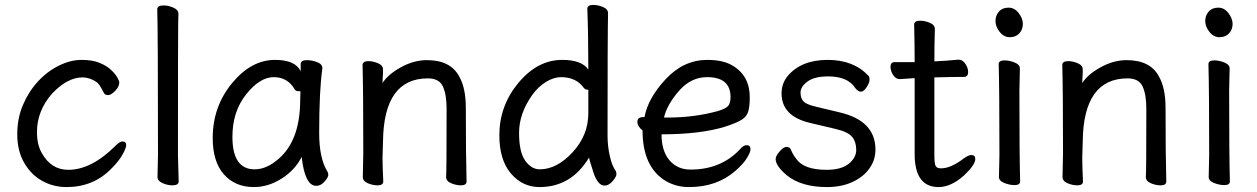

<svg xmlns="http://www.w3.org/2000/svg" viewBox="-20 -735 5098 779"><path d="M250 24Q196 24 150.5 -1.5Q105 -27 77.5 -75.5Q50 -124 50 -190Q50 -255 73 -309Q96 -363 133.5 -404Q171 -445 218.5 -468.5Q266 -492 311 -492Q355 -492 384 -480Q413 -468 430.5 -451.5Q448 -435 456 -420.5Q464 -406 464 -401Q464 -383 447 -366Q430 -349 419 -349Q407 -349 402 -357Q383 -395 372 -402Q344 -421 315 -421Q254 -421 192 -356Q130 -286 130 -199Q130 -149 149 -115Q187 -46 257 -46Q351 -46 449 -144Q466 -161 477 -161Q492 -161 492 -146Q492 -135 477.5 -108.5Q463 -82 433 -52Q360 24 250 24Z M679 17Q660 17 639.5 8Q619 -1 619 -17L621 -105Q621 -610 618 -697Q618 -713 644 -713Q663 -713 683.5 -704Q704 -695 704 -679Q704 -658 703 -643Q702 -590 702 -105L705 1Q705 17 679 17Z M1013 -48Q1055 -48 1096 -79Q1198 -153 1198 -330L1199 -365H1190Q1181 -365 1176 -372Q1147 -422 1091 -422Q1034 -422 978.5 -352Q923 -282 923 -180Q923 -48 1013 -48ZM1010 24Q934 24 888.5 -27.5Q843 -79 843 -175Q843 -302 921 -397Q999 -492 1096 -492Q1178 -492 1200 -446V-475Q1200 -491 1225 -491Q1245 -491 1266.5 -483Q1288 -475 1288 -458Q1275 -368 1275 -195Q1275 -92 1309 -38Q1312 -32 1312 -25Q1312 -16 1297 1.5Q1282 19 1263 19Q1217 19 1204 -98Q1176 -44 1122 -10Q1068 24 1010 24Z M1850 17Q1831 17 1810.5 8.5Q1790 0 1790 -17Q1792 -34 1792 -293Q1792 -351 1777 -384Q1762 -417 1716 -417Q1537 -417 1534 -162L1532 -97Q1532 -59 1535 1Q1535 17 1512 17Q1493 17 1472.5 8.5Q1452 0 1452 -17L1454 -115Q1454 -364 1451 -471Q1451 -487 1475 -487Q1493 -487 1513.5 -478.5Q1534 -470 1534 -453V-439Q1532 -411 1532 -398Q1554 -433 1606.5 -462Q1659 -491 1712 -491Q1808 -491 1843 -425Q1870 -378 1870 -297Q1870 -105 1873 1Q1873 17 1850 17Z M2170 -48Q2239 -48 2303 -117Q2367 -186 2367 -276V-367L2368 -369Q2368 -371 2364 -371Q2355 -371 2349 -378Q2318 -422 2256 -422Q2227 -422 2195 -402.5Q2163 -383 2139 -349Q2086 -274 2086 -196Q2086 -118 2111 -83Q2136 -48 2170 -48ZM2169 24Q2100 24 2053 -31Q2006 -86 2006 -186Q2006 -306 2083.5 -399Q2161 -492 2261 -492Q2340 -492 2367 -453Q2367 -593 2363 -699Q2363 -715 2387 -715Q2406 -715 2426.5 -706.5Q2447 -698 2447 -681Q2445 -592 2445 -185Q2445 -143 2454 -102.5Q2463 -62 2478 -42Q2481 -36 2481 -28Q2481 -18 2465.5 0Q2450 18 2433 18Q2405 18 2387.5 -36Q2370 -90 2370 -96Q2298 24 2169 24Z M2686 -258Q2797 -258 2891 -284Q2925 -294 2934.5 -305.5Q2944 -317 2944 -341Q2944 -422 2849 -422Q2783 -422 2734.5 -366Q2686 -310 2674 -258ZM2775 24Q2722 24 2679 -2Q2587 -59 2587 -206Q2566 -222 2566 -241Q2566 -260 2591 -260H2595Q2609 -337 2681.5 -414.5Q2754 -492 2850 -492Q2914 -492 2952 -469Q3022 -428 3022 -340Q3022 -305 3016 -283.5Q3010 -262 2989 -249Q2968 -236 2922 -221Q2821 -190 2664 -190Q2664 -123 2696 -85Q2728 -47 2782 -47Q2905 -47 2982 -129Q2996 -146 3009 -146Q3025 -146 3025 -130Q3025 -117 3010 -93Q2995 -69 2964 -42Q2889 24 2775 24Z M3335 24Q3231 24 3172 -24Q3127 -62 3127 -90Q3127 -102 3143 -120.5Q3159 -139 3171 -139Q3184 -139 3189 -128Q3196 -109 3211 -90Q3242 -46 3334 -46Q3393 -46 3423.5 -70.5Q3454 -95 3454 -127Q3454 -159 3437.5 -179.5Q3421 -200 3369.5 -212Q3318 -224 3268 -236Q3151 -263 3151 -356Q3151 -397 3177 -428Q3232 -492 3338 -492Q3444 -492 3504 -427Q3508 -423 3508 -411Q3508 -399 3496 -381Q3484 -363 3473 -363Q3461 -363 3449 -379Q3419 -425 3340 -425Q3284 -425 3256 -404Q3228 -383 3228 -360Q3228 -336 3240 -323.5Q3252 -311 3291 -302L3387 -279Q3532 -245 3532 -128Q3532 -86 3507.5 -51.5Q3483 -17 3438.5 3.5Q3394 24 3335 24Z M3788 24Q3691 24 3691 -110V-418L3631 -414Q3614 -414 3603.5 -431Q3593 -448 3593 -464Q3593 -483 3610 -483H3691Q3691 -556 3689 -635Q3689 -651 3713 -651Q3732 -651 3752.5 -642.5Q3773 -634 3773 -617Q3771 -552 3771 -486Q3817 -488 3869 -493Q3886 -493 3897 -476Q3908 -459 3908 -443Q3908 -423 3891 -423Q3843 -423 3771 -421V-108Q3771 -70 3776.5 -61Q3782 -52 3798 -52Q3838 -52 3890 -92Q3909 -106 3921 -106Q3937 -106 3937 -90Q3937 -66 3890 -22Q3838 24 3788 24Z M4096 16Q4077 16 4055 7.5Q4033 -1 4033 -17L4035 -105Q4035 -368 4032 -475Q4032 -490 4056 -490Q4075 -490 4096.5 -481.5Q4118 -473 4118 -457L4116 -368Q4116 -105 4119 1Q4119 16 4096 16ZM4019 -650Q4019 -672 4033 -688Q4047 -704 4072 -704Q4096 -704 4113 -682Q4130 -660 4130 -638Q4130 -615 4115.5 -599.5Q4101 -584 4077 -584Q4053 -584 4036 -605.5Q4019 -627 4019 -650Z M4689 17Q4670 17 4649.5 8.5Q4629 0 4629 -17Q4631 -34 4631 -293Q4631 -351 4616 -384Q4601 -417 4555 -417Q4376 -417 4373 -162L4371 -97Q4371 -59 4374 1Q4374 17 4351 17Q4332 17 4311.5 8.5Q4291 0 4291 -17L4293 -115Q4293 -364 4290 -471Q4290 -487 4314 -487Q4332 -487 4352.5 -478.5Q4373 -470 4373 -453V-439Q4371 -411 4371 -398Q4393 -433 4445.5 -462Q4498 -491 4551 -491Q4647 -491 4682 -425Q4709 -378 4709 -297Q4709 -105 4712 1Q4712 17 4689 17Z M4947 16Q4928 16 4906 7.5Q4884 -1 4884 -17L4886 -105Q4886 -368 4883 -475Q4883 -490 4907 -490Q4926 -490 4947.5 -481.5Q4969 -473 4969 -457L4967 -368Q4967 -105 4970 1Q4970 16 4947 16ZM4870 -650Q4870 -672 4884 -688Q4898 -704 4923 -704Q4947 -704 4964 -682Q4981 -660 4981 -638Q4981 -615 4966.5 -599.5Q4952 -584 4928 -584Q4904 -584 4887 -605.5Q4870 -627 4870 -650Z"/></svg>

Font: ToneOZ-Pinyin-WenKai-Medium
Style: Medium
Weight: 700
Designer: Fontworks Inc.
Foundry: ToneOZ
Version: Version 0.240331